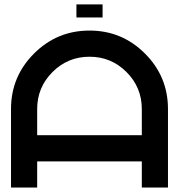

<svg xmlns="http://www.w3.org/2000/svg" viewBox="-20 -840 802 860"><path d="M29.3 -351.6Q29.3 -497.1 132.3 -600.1Q235.4 -703.1 380.9 -703.1Q526.4 -703.1 629.4 -600.1Q732.4 -497.1 732.4 -351.6V0H615.2V-117.2H146.5V0H29.3ZM439.5 -761.7H322.3V-820.3H439.5ZM615.2 -234.4V-351.6Q615.2 -448.7 546.6 -517.3Q478 -585.9 380.9 -585.9Q283.7 -585.9 215.1 -517.3Q146.5 -448.7 146.5 -351.6V-234.4Z"/></svg>

Font: Gerhaus
Style: Regular
Weight: 400
Designer: GGBotNet
Foundry: GGBotNet
Version: 1.01